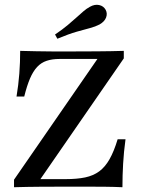

<svg xmlns="http://www.w3.org/2000/svg" viewBox="-20 -784 597 804"><path d="M38.7 0V-31.5L387.9 -537.1H229Q198.4 -537.1 175.4 -529.4Q152.4 -521.8 135.5 -503.6Q118.5 -485.5 105.6 -455.2Q92.7 -425 81.5 -379.8H49.2Q57.3 -428.2 60.9 -475.8Q64.5 -523.4 64.5 -571Q96 -570.2 132.3 -569.4Q168.5 -568.5 204.8 -568.5Q241.1 -568.5 271 -568.5Q324.2 -568.5 385.5 -569Q446.8 -569.4 498.4 -571V-539.5L149.2 -33.9H254Q302.4 -33.9 336.7 -41.1Q371 -48.4 395.6 -66.5Q420.2 -84.7 438.7 -117.3Q457.3 -150 472.6 -200.8H505.6Q498.4 -148.4 495.6 -98.8Q492.7 -49.2 492.7 0Q458.9 -1.6 419 -2Q379 -2.4 339.5 -2.4Q300 -2.4 266.1 -2.4Q211.3 -2.4 151.2 -2Q91.1 -1.6 38.7 0ZM220.2 -621.8 210.5 -639.5Q242.7 -661.3 264.1 -679.4Q285.5 -697.6 301.2 -711.7Q316.9 -725.8 329.4 -736.7Q341.9 -747.6 356.5 -755.6Q376.6 -766.9 395.2 -762.9Q413.7 -758.9 422.6 -742.7Q430.6 -727.4 424.2 -710.5Q417.7 -693.5 396.8 -681.5Q379.8 -672.6 356.9 -666.5Q333.9 -660.5 301.2 -651.2Q268.5 -641.9 220.2 -621.8Z"/></svg>

Font: Playfair 12pt Medium
Style: Regular
Weight: 500
Designer: Claus Eggers Sørensen
Foundry: Claus Eggers Sørensen
Version: Version 2.000;gftools[0.9.28]